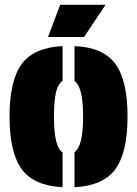

<svg xmlns="http://www.w3.org/2000/svg" viewBox="-20 -775 574 804"><path d="M292 9V-138Q328 -162 328 -286Q328 -413 292 -435V-582Q412 -577 463 -507.5Q514 -438 514 -287Q514 -136 463 -66.5Q412 3 292 9ZM242 -137V9Q122 3 71 -66.5Q20 -136 20 -287Q20 -438 71 -507Q122 -576 242 -582V-436Q223 -424 214.5 -388Q206 -352 206 -286Q206 -159 242 -137ZM232 -755H422L332 -620H181Z"/></svg>

Font: Protest Guerrilla
Style: Regular
Weight: 400
Designer: Octavio Pardo
Foundry: Ashler Design
Version: Version 2.005; ttfautohint (v1.8.4.7-5d5b)